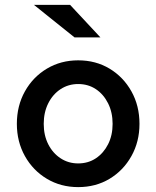

<svg xmlns="http://www.w3.org/2000/svg" viewBox="-20 -756 640 786"><path d="M300 10Q229 10 172 -24Q115 -58 82 -117Q49 -176 49 -249Q49 -323 82 -382Q115 -441 172 -475Q229 -509 300 -509Q372 -509 428.5 -475Q485 -441 518 -382Q551 -323 551 -249Q551 -176 518 -117Q485 -58 428.5 -24Q372 10 300 10ZM300 -87Q341 -87 372.5 -108Q404 -129 422.5 -165.5Q441 -202 441 -249Q441 -296 422.5 -333Q404 -370 372.5 -391Q341 -412 300 -412Q260 -412 228 -391Q196 -370 177.5 -333Q159 -296 159 -249Q159 -202 177.5 -165.5Q196 -129 228 -108Q260 -87 300 -87ZM285 -603 119 -736H267L391 -603Z"/></svg>

Font: Red Hat Mono Medium
Style: Regular
Weight: 500
Monospace: yes
Designer: Pentagram, MCKL
Foundry: Pentagram, MCKL
Version: Version 1.023; ttfautohint (v1.8.3)